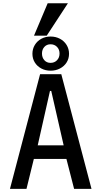

<svg xmlns="http://www.w3.org/2000/svg" viewBox="-20 -1194 640 1214"><path d="M233.5 -725H367.5L558.5 0H448.5L400 -189H194L147.5 0H43ZM382.5 -275 304 -619H296L218.5 -275ZM185 -854Q185 -884.5 200 -909.5Q215 -934.5 241.2 -948.8Q267.5 -963 300 -963Q332.5 -963 359.2 -948.8Q386 -934.5 401.2 -909.5Q416.5 -884.5 416.5 -854Q416.5 -823.5 401.2 -799.2Q386 -775 359.2 -761Q332.5 -747 300 -747Q267.5 -747 241.2 -761Q215 -775 200 -799.2Q185 -823.5 185 -854ZM356.5 -855.5Q356.5 -881 340.5 -897.5Q324.5 -914 299.5 -914Q275.5 -914 260.5 -897.5Q245.5 -881 245.5 -855.5Q245.5 -830 260.5 -813.2Q275.5 -796.5 299.5 -796.5Q324.5 -796.5 340.5 -813.2Q356.5 -830 356.5 -855.5ZM195 -968.5 281.5 -1173.5H409.5L275.5 -968.5Z"/></svg>

Font: JuliaMono Medium
Style: Regular
Weight: 500
Monospace: yes
Designer: cormullion
Foundry: corm
Version: Version 0.054; ttfautohint (v1.8.4)